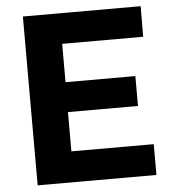

<svg xmlns="http://www.w3.org/2000/svg" viewBox="-52 -771 738 819"><g transform="rotate(-5 317.0 -361.5)"><path d="M76.2 -723H580.5L579.8 -592.2H233V-428H532V-300H232.2V-132L584.8 -131.8V0H76.2Z"/></g></svg>

Font: Public Sans VF
Style: Regular
Weight: 400
Designer: Pablo Impallari, Rodrigo Fuenzalida (Modified by Dan O. Williams and USWDS)
Version: Version 1.003